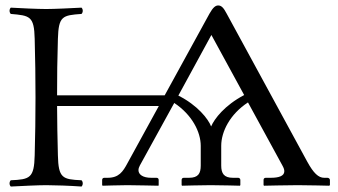

<svg xmlns="http://www.w3.org/2000/svg" viewBox="-20 -678 1238 703"><path d="M874 -330C802 -292 765 -243 753 -215C743 -242 703 -293 633 -328L754 -550ZM790 -72V-144C790 -196 822 -260 888 -303L1014 -72C1019 -63 1021 -57 1021 -51C1021 -33 1000 -27 971 -27H953C948 -27 945 -24 945 -19V0L947 2C947 2 1034 0 1070 0C1109 0 1185 2 1185 2L1188 0V-19C1188 -24 1183 -27 1179 -27H1167C1146 -27 1128 -44 1105 -86L810 -628C799 -649 791 -658 779 -658C769 -658 760 -651 747 -628L583 -329H189C189 -406.6 189.6 -455.1 192 -536C194.5 -619 208.5 -622 278.5 -627C284.5 -633 284.5 -644 278.5 -650C241.5 -648 179 -645 149 -645C119 -645 51.5 -648 19.5 -650C13.5 -644 13.5 -633 19.5 -627C89.5 -621 105 -619 107 -536C109 -453 110 -404 110 -321C110 -238 109 -192 107 -109C105 -26 89.5 -21 19.5 -18C13.5 -12 13.5 -1 19.5 5C58.5 3 119.5 0 149.5 0C179.5 0 237.5 2 278.5 5C284.5 -1 284.5 -12 278.5 -18C208.5 -21 194 -26 192 -109C190.3 -181 189.2 -224.8 189 -290H561.6L447 -81C430 -49 415 -27 374 -27H362C357 -27 354 -24 354 -19V0L356 2C356 2 420 0 446 0C470 0 560 2 560 2L561 0V-19C561 -24 558 -27 553 -27H534C503 -27 487 -39 487 -55C487 -61 489 -66 492 -72L618 -301C683 -258 715 -195 715 -144V-72C715 -43 706 -27 672 -27H653C648 -27 645 -24 645 -19V0L647 2C647 2 715 0 751 0C790 0 858 2 858 2L860 0V-19C860 -24 856 -27 852 -27H833C800 -27 790 -43 790 -72Z"/></svg>

Font: Libertinus Serif Display
Style: Regular
Weight: 400
Designer: Philipp H. Poll
Foundry: Khaled Hosny
Version: Version 6.1